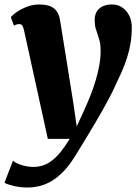

<svg xmlns="http://www.w3.org/2000/svg" viewBox="-48 -588 611 861"><path d="M59.6 -452.6Q56.2 -467.8 51.5 -473.9Q46.9 -480 39.1 -480Q32.7 -480 26.9 -478.3Q21 -476.6 14.6 -472.7L0.5 -510.7Q3.9 -515.6 15.1 -525.1Q26.4 -534.7 43.2 -544.2Q60.1 -553.7 81.8 -560.8Q103.5 -567.9 127.9 -567.9Q172.4 -567.9 193.8 -550.5Q215.3 -533.2 220.7 -501Q236.3 -403.8 251.7 -308.8Q267.1 -213.9 282.2 -117.2L295.9 -21L325.7 -85.4Q342.3 -121.6 356.7 -157.5Q371.1 -193.4 381.3 -228.3Q391.6 -263.2 397.5 -296.4Q403.3 -329.6 403.3 -359.9Q403.3 -385.7 399.2 -402.3Q395 -418.9 389.9 -433.1Q384.8 -447.3 380.6 -462.4Q376.5 -477.5 376.5 -500.5Q376.5 -514.6 381.3 -526.9Q386.2 -539.1 395.8 -548.3Q405.3 -557.6 419.9 -562.7Q434.6 -567.9 453.6 -567.9Q476.1 -567.9 492.7 -558.8Q509.3 -549.8 520.5 -535.4Q531.7 -521 537.4 -503.2Q543 -485.4 543 -467.3Q543 -427.7 537.4 -394Q531.7 -360.4 521.5 -328.4Q511.2 -296.4 497.1 -264.4Q482.9 -232.4 465.8 -196.8Q456.5 -176.3 442.6 -149.9Q428.7 -123.5 412.6 -95Q396.5 -66.4 378.9 -36.6Q361.3 -6.8 344.7 20.5Q328.1 47.9 313.5 71.8Q298.8 95.7 288.6 112.3Q262.2 154.8 235.4 182.1Q208.5 209.5 181.4 225.1Q154.3 240.7 127.2 246.8Q100.1 252.9 73.7 252.9Q59.1 252.9 43 251Q26.9 249 12.7 245.6Q-1.5 242.2 -12.5 238.5Q-23.4 234.9 -27.8 231L10.3 132.3Q16.1 138.2 26.4 143.3Q36.6 148.4 49.3 152.3Q62 156.2 75.4 158.4Q88.9 160.6 101.1 160.6Q124.5 160.6 145 153.8Q165.5 147 185.3 131.8Q205.1 116.7 224.4 92.8Q243.7 68.8 264.6 34.7H166.5Z"/></svg>

Font: Merriweather UltraBold
Style: Italic
Weight: 900
Italic angle: -7°
Designer: Eben Sorkin ( eben@eyebytes.com )
Foundry: Eben Sorkin ( eben@eyebytes.com )
Version: Version 1.52; ttfautohint (v1.4.1)